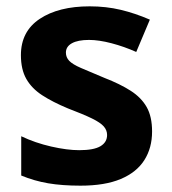

<svg xmlns="http://www.w3.org/2000/svg" viewBox="-20 -576 542 606"><path d="M460 -161Q460 -109 435.5 -70.5Q411 -32 361 -11Q311 10 234 10Q176 10 132 2.5Q88 -5 47 -22V-146Q91 -125 141.5 -113.5Q192 -102 230 -102Q276 -102 297 -114.5Q318 -127 318 -150Q318 -165 307.5 -177Q297 -189 270.5 -202Q244 -215 194 -234Q146 -254 113 -275.5Q80 -297 63 -327Q46 -357 46 -402Q46 -477 105.5 -516.5Q165 -556 263 -556Q315 -556 361 -545Q407 -534 453 -514L410 -412Q372 -429 332 -439.5Q292 -450 261 -450Q226 -450 207 -439.5Q188 -429 188 -410Q188 -395 198.5 -384Q209 -373 235.5 -361.5Q262 -350 310 -330Q359 -311 392.5 -289.5Q426 -268 443 -238Q460 -208 460 -161Z"/></svg>

Font: Noto Sans Syriac Eastern
Style: Bold
Weight: 700
Designer: Patrick Giasson and the Monotype Design Team
Foundry: Monotype Imaging Inc.
Version: Version 3.001